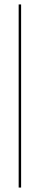

<svg xmlns="http://www.w3.org/2000/svg" viewBox="-20 -731 207 864"><path d="M64 113V-711H75V113Z"/></svg>

Font: Anybody UltraExpanded Thin
Style: Regular
Weight: 100
Width: 9
Designer: Tyler Finck
Foundry: Etcetera Type Company
Version: Version 1.010; ttfautohint (v1.8.3) -l 8 -r 50 -G 200 -x 14 